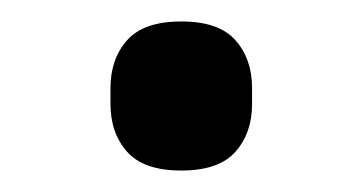

<svg xmlns="http://www.w3.org/2000/svg" viewBox="-20 -550 338 179"><path d="M149 -391Q114 -391 98.5 -408.5Q83 -426 83 -453V-468Q83 -495 98.5 -512.5Q114 -530 149 -530Q184 -530 199.5 -512.5Q215 -495 215 -468V-453Q215 -426 199.5 -408.5Q184 -391 149 -391Z"/></svg>

Font: IBM Plex Sans Text
Style: Regular
Weight: 450
Designer: Mike Abbink, Paul van der Laan, Pieter van Rosmalen
Foundry: Bold Monday
Version: Version 3.005